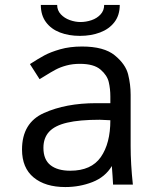

<svg xmlns="http://www.w3.org/2000/svg" viewBox="-20 -746 640 776"><path d="M69 -141.5Q69 -249.5 157.5 -289.2Q246 -329 368 -329H426V-356Q426 -387 419.5 -414.5Q413 -442 386 -465Q359 -488 303 -488Q273 -488 248.2 -481.2Q223.5 -474.5 204.8 -464.5Q186 -454.5 160.5 -438.5L140 -426L101 -487Q135 -509 159.5 -522.2Q184 -535.5 223.2 -546.8Q262.5 -558 311.5 -558Q400.5 -558 444 -522.2Q487.5 -486.5 497.8 -445.5Q508 -404.5 508 -363V-155Q508 -84 517 0H437L435 -33.5L432 -75Q405.5 -30.5 353.8 -10.2Q302 10 244 10Q163 10 116 -28.8Q69 -67.5 69 -141.5ZM426 -260 383 -262Q301 -262 251.2 -250.2Q201.5 -238.5 178.5 -213.5Q155.5 -188.5 155.5 -148.5Q155.5 -101 184 -78.5Q212.5 -56 264 -56Q349 -56 387.5 -111.2Q426 -166.5 426 -260ZM145 -726H211Q211 -704 225.8 -688.2Q240.5 -672.5 262.2 -664.8Q284 -657 305 -657Q328 -657 350 -664.5Q372 -672 386.5 -687.8Q401 -703.5 401 -726H464Q464 -684.5 442.5 -656.5Q421 -628.5 384.5 -614.8Q348 -601 303 -601Q258 -601 222.2 -614.8Q186.5 -628.5 165.8 -656.5Q145 -684.5 145 -726Z"/></svg>

Font: JuliaMono
Style: Regular
Weight: 400
Monospace: yes
Designer: cormullion
Foundry: corm
Version: Version 0.055; ttfautohint (v1.8.4)